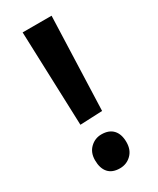

<svg xmlns="http://www.w3.org/2000/svg" viewBox="-199 -825 738 898"><g transform="rotate(-30 170.0 -376.0)"><path d="M90.8 -765.1H247.1L229 -261.2L108.9 -255.9ZM170.9 -168Q211.9 -168 233.4 -144.5Q254.9 -121.1 254.9 -78.1Q254.9 -36.1 229.5 -11.5Q204.1 13.2 168 13.2Q127 13.2 106 -10.5Q85 -34.2 85 -78.1Q85 -119.1 110.6 -143.6Q136.2 -168 170.9 -168Z"/></g></svg>

Font: Kadwa
Style: Regular
Weight: 400
Designer: Sol Matas
Foundry: Sol Matas
Version: Version 1.000;PS 001.000;hotconv 1.0.70;makeotf.lib2.5.58329